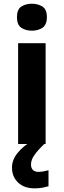

<svg xmlns="http://www.w3.org/2000/svg" viewBox="-20 -780 345 1040"><path d="M152.8 -759.8Q186 -759.8 210 -744.4Q233.9 -729 233.9 -687Q233.9 -645.5 210 -629.6Q186 -613.8 152.8 -613.8Q119.1 -613.8 95.5 -629.6Q71.8 -645.5 71.8 -687Q71.8 -729 95.5 -744.4Q119.1 -759.8 152.8 -759.8ZM227.1 -545.9V0H78.1V-545.9ZM147.9 110.8Q147.9 131.3 158.9 141.1Q169.9 150.9 187 150.9Q202.6 150.9 218 147.9Q233.4 145 242.7 142.1V229Q227.1 233.4 209 236.8Q190.9 240.2 167 240.2Q110.8 240.2 77.9 208.7Q44.9 177.2 44.9 127.9Q44.9 84.5 76.9 46.4Q108.9 8.3 154.8 -17.1L219.7 0Q186 32.2 167 58.8Q147.9 85.4 147.9 110.8Z"/></svg>

Font: Open Sans
Style: Bold
Weight: 700
Designer: Monotype Design Team
Foundry: Monotype Imaging Inc.
Version: Version 3.000; ttfautohint (v1.8.4)